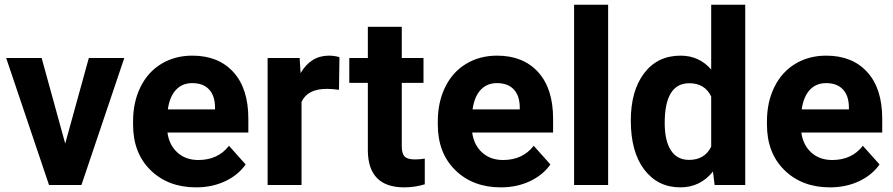

<svg xmlns="http://www.w3.org/2000/svg" viewBox="-20 -794 3833 824"><path d="M259.9 -177.8 361.2 -545.1H513.4L329.5 0H190.4L6.5 -545.1H158.7Z M821.7 10.1Q701.8 10.1 626.4 -63.5Q551.1 -137 551.1 -259.4V-273.6Q551.1 -355.7 582.9 -420.4Q614.6 -485.1 672.8 -520.2Q731 -555.2 805.5 -555.2Q917.4 -555.2 981.6 -484.6Q1045.8 -414.1 1045.8 -284.6V-225.2H698.7Q705.8 -171.8 741.3 -139.5Q776.8 -107.3 831.2 -107.3Q915.4 -107.3 962.7 -168.3L1034.3 -88.2Q1001.5 -41.8 945.6 -15.9Q889.7 10.1 821.7 10.1ZM805 -437.3Q761.7 -437.3 734.8 -408.1Q707.8 -378.8 700.3 -324.4H902.8V-336Q901.8 -384.4 876.6 -410.8Q851.4 -437.3 805 -437.3Z M1434.8 -408.6Q1405 -412.6 1382.4 -412.6Q1299.7 -412.6 1274.1 -356.7V0H1128.5V-545.1H1266L1270 -480.1Q1313.9 -555.2 1391.4 -555.2Q1415.6 -555.2 1436.8 -548.6Z M1704.3 -679.1V-545.1H1797.5V-438.3H1704.3V-166.2Q1704.3 -136 1715.9 -122.9Q1727.5 -109.8 1760.2 -109.8Q1784.4 -109.8 1803 -113.4V-3Q1760.2 10.1 1714.9 10.1Q1561.7 10.1 1558.7 -144.6V-438.3H1479.1V-545.1H1558.7V-679.1Z M2129.5 10.1Q2009.6 10.1 1934.3 -63.5Q1858.9 -137 1858.9 -259.4V-273.6Q1858.9 -355.7 1890.7 -420.4Q1922.4 -485.1 1980.6 -520.2Q2038.8 -555.2 2113.4 -555.2Q2225.2 -555.2 2289.4 -484.6Q2353.7 -414.1 2353.7 -284.6V-225.2H2006.5Q2013.6 -171.8 2049.1 -139.5Q2084.6 -107.3 2139 -107.3Q2223.2 -107.3 2270.5 -168.3L2342.1 -88.2Q2309.3 -41.8 2253.4 -15.9Q2197.5 10.1 2129.5 10.1ZM2112.8 -437.3Q2069.5 -437.3 2042.6 -408.1Q2015.6 -378.8 2008.1 -324.4H2210.6V-336Q2209.6 -384.4 2184.4 -410.8Q2159.2 -437.3 2112.8 -437.3Z M2589.9 0H2443.8V-773.8H2589.9Z M2687.2 -276.6Q2687.2 -404 2744.3 -479.6Q2801.5 -555.2 2900.8 -555.2Q2980.4 -555.2 3032.2 -495.7V-773.8H3178.3V0H3046.9L3039.8 -57.9Q2985.4 10.1 2899.7 10.1Q2803.5 10.1 2745.3 -65.7Q2687.2 -141.6 2687.2 -276.6ZM2832.7 -266Q2832.7 -189.4 2859.4 -148.6Q2886.1 -107.8 2937 -107.8Q3004.5 -107.8 3032.2 -164.7V-379.8Q3005 -436.8 2938 -436.8Q2832.7 -436.8 2832.7 -266Z M3542.1 10.1Q3422.2 10.1 3346.9 -63.5Q3271.5 -137 3271.5 -259.4V-273.6Q3271.5 -355.7 3303.3 -420.4Q3335 -485.1 3393.2 -520.2Q3451.4 -555.2 3525.9 -555.2Q3637.8 -555.2 3702 -484.6Q3766.2 -414.1 3766.2 -284.6V-225.2H3419.1Q3426.2 -171.8 3461.7 -139.5Q3497.2 -107.3 3551.6 -107.3Q3635.8 -107.3 3683.1 -168.3L3754.7 -88.2Q3721.9 -41.8 3666 -15.9Q3610.1 10.1 3542.1 10.1ZM3525.4 -437.3Q3482.1 -437.3 3455.2 -408.1Q3428.2 -378.8 3420.7 -324.4H3623.2V-336Q3622.2 -384.4 3597 -410.8Q3571.8 -437.3 3525.4 -437.3Z"/></svg>

Font: Vazir FD
Style: Bold
Weight: 700
Foundry: DejaVu fonts team - Redesigned by Saber Rastikerdar
Version: Version 21.10;October 20, 2019;FontCreator 12.0.0.2547 64-bi